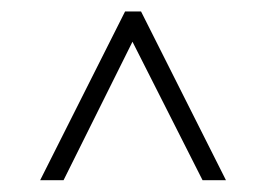

<svg xmlns="http://www.w3.org/2000/svg" viewBox="-20 -758 456 329"><path d="M48.8 -449.2 194.3 -738.3H221.7L367.2 -449.2H327.1L207 -686.5L88.9 -449.2Z"/></svg>

Font: Post No Bills Jaffna Light
Style: Regular
Weight: 300
Designer: Kosala Senevirathne, Siva Puranthara, Lasantha Premarathna, Tharique Azeez
Foundry: Mooniak
Version: Version 1.220 ; ttfautohint (v1.6)